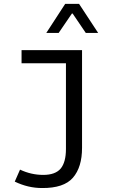

<svg xmlns="http://www.w3.org/2000/svg" viewBox="-20 -741 640 978"><path d="M215.8 -573.2 312 -721.2H382.8L480 -573.2H417L350.1 -671.9H346.2L278.8 -573.2ZM89.8 -418.9V-485.8H397.9V12.2Q397.9 110.4 351.6 164.1Q305.2 217.8 193.8 216.8Q123 216.8 55.2 184.1L82 123Q138.7 149.9 200.2 149.9Q261.7 149.9 289.1 117.7Q315.9 85 315.9 18.1V-418.9Z"/></svg>

Font: SourceCodePro-Regular
Style: Regular
Weight: 400
Monospace: yes
Designer: Paul D. Hunt
Foundry: Adobe Systems Incorporated
Version: Version 1.009;PS 1.000;hotconv 1.0.70;makeotf.lib2.5.5900